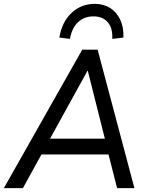

<svg xmlns="http://www.w3.org/2000/svg" viewBox="-36 -977 776 997"><path d="M-16 0 391 -719H471L662 0H572L521 -201L557 -175H149L193 -200L83 0ZM418 -609 214 -239 193 -257H538L513 -239L420 -609ZM327 -775 272 -782Q286 -864 336 -910.5Q386 -957 456 -957Q502 -957 536 -935.5Q570 -914 588.5 -874.5Q607 -835 605 -782L547 -775Q550 -830 524 -861Q498 -892 449 -892Q401 -892 369 -861.5Q337 -831 327 -775Z"/></svg>

Font: Nunitoga
Style: Medium Italic
Weight: 500
Italic angle: -9°
Designer: Vernon Adams
Foundry: Vernon Adams
Version: Version 1.0